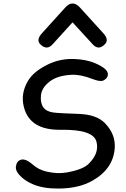

<svg xmlns="http://www.w3.org/2000/svg" viewBox="-20 -1074 733 1115"><path d="M142.6 -604.5Q99.1 -531.2 118.2 -454.1Q151.9 -317.4 333 -320.3Q520.5 -323.2 540 -252Q558.6 -184.1 493.2 -121.1Q460 -88.9 366.2 -72.3Q313.5 -63 250 -77.6Q203.1 -88.9 170.9 -117.7Q129.4 -154.3 101.6 -146.5Q76.7 -139.2 72.3 -106.9Q68.4 -77.6 107.4 -43Q134.8 -19 173.8 -2.9Q231.9 21.5 319.8 21Q439 20.5 519 -25.9Q639.6 -95.7 646.5 -216.8Q650.9 -295.4 589.4 -358.9Q540.5 -409.2 435.5 -412.6Q317.9 -416.5 288.1 -420.9Q209.5 -432.1 217.8 -520.5Q222.2 -564.5 268.6 -600.6Q312.5 -634.8 393.6 -639.6Q446.3 -642.6 514.6 -616.2Q562 -597.7 580.1 -606.4Q607.9 -620.1 606.4 -645Q605 -675.3 533.7 -706.5Q482.9 -728.5 411.1 -731.4Q329.6 -734.4 259.3 -700.2Q175.3 -659.7 142.6 -604.5ZM401.4 -1053.7Q380.4 -1054.2 358.9 -1030.3L223.6 -880.9Q189.5 -843.3 212.9 -817.9Q251 -778.8 285.2 -816.4L401.4 -944.3L518.6 -816.4Q552.7 -778.8 589.8 -817.9Q614.3 -843.3 580.1 -880.9L444.3 -1030.3Q422.4 -1054.2 401.4 -1053.7Z"/></svg>

Font: Comic Relief
Style: Regular
Weight: 400
Designer: Jeff Davis
Foundry: Loudifier
Version: Version 1.200; ttfautohint (v1.8.4.7-5d5b)